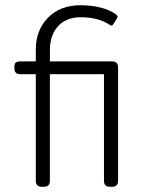

<svg xmlns="http://www.w3.org/2000/svg" viewBox="-20 -715 547 735"><path d="M117 -23V-431H58Q35 -431 35 -453V-460Q35 -471 40.5 -475.5Q46 -480 58 -480H117V-525Q117 -599 163.5 -647Q210 -695 289 -695Q328 -695 363 -686.5Q398 -678 423 -661Q428 -657 429.5 -653.5Q431 -650 428 -645L414 -623Q411 -617 407 -617Q404 -617 400 -620Q356 -649 289 -649Q234 -649 202.5 -615Q171 -581 171 -522V-480H409Q432 -480 432 -457V-23Q432 0 409 0H401Q378 0 378 -23V-431H171V-23Q171 0 148 0H140Q117 0 117 -23Z"/></svg>

Font: Mitr ExtraLight
Style: Regular
Weight: 250
Designer: Thanarat Vachiruckul
Foundry: Cadson Demak Co.,Ltd.
Version: Version 1.000